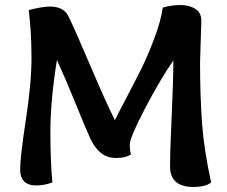

<svg xmlns="http://www.w3.org/2000/svg" viewBox="-20 -736 902 762"><path d="M779 -654 774 -489Q774 -353 782 -245.5Q790 -138 818 -12Q796 6 748 6Q655 6 655 -75Q655 -142 661.5 -280Q668 -418 668 -496Q614 -418 554.5 -303.5Q495 -189 495 -163Q495 -137 500 -123Q478 -109 441.5 -109Q405 -109 380.5 -129Q356 -149 339.5 -184Q323 -219 281.5 -321.5Q240 -424 206 -498Q180 -337 180 -213Q180 -89 188 -12Q156 0 124 0Q60 0 60 -64Q60 -113 82.5 -259.5Q105 -406 105 -507Q105 -608 94 -696Q148 -710 178 -710Q233 -710 252 -671Q282 -608 340.5 -470.5Q399 -333 436 -259Q446 -280 482.5 -349.5Q519 -419 543.5 -468.5Q568 -518 593.5 -586.5Q619 -655 626 -706Q662 -716 696.5 -716Q731 -716 755 -701Q779 -686 779 -654Z"/></svg>

Font: Salsa
Style: Regular
Weight: 400
Designer: John Vargas Beltrn
Foundry: John Vargas Beltran
Version: Version 1.002